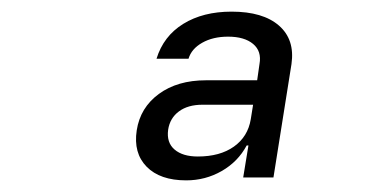

<svg xmlns="http://www.w3.org/2000/svg" viewBox="-20 -760 640 330"><path d="M300 -450Q255 -450 232 -473.5Q209 -497 215 -536Q221 -575 253 -598.5Q285 -622 334 -622H422L426 -650Q430 -672 415 -684.5Q400 -697 372 -697Q346 -697 327.5 -686.5Q309 -676 304 -659H249Q261 -698 295 -719Q329 -740 378 -740Q432 -740 459.5 -716Q487 -692 481 -650L450 -455H398L407 -510H404Q389 -482 361 -466Q333 -450 300 -450ZM320 -491Q358 -491 382 -508Q406 -525 411 -555L415 -580H328Q303 -580 287.5 -568.5Q272 -557 269 -537Q266 -515 280 -503Q294 -491 320 -491Z"/></svg>

Font: JetBrains Mono NL Medium
Style: Italic
Weight: 500
Italic angle: -9°
Monospace: yes
Designer: Philipp Nurullin, Konstantin Bulenkov
Foundry: JetBrains
Version: Version 2.305; ttfautohint (v1.8.4.7-5d5b)